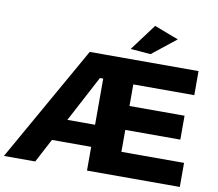

<svg xmlns="http://www.w3.org/2000/svg" viewBox="-100 -1035 1301 1147"><g transform="rotate(10 550.5 -461.0)"><path d="M897 -866 752 -751 630 -761 750 -922ZM682 -146H1062V0H499V-144H261L185 0H-5L392 -701H1052V-555H682V-424H1016V-279H682ZM331 -278H499V-558H479Z"/></g></svg>

Font: Montserrat arm
Style: Bold
Weight: 700
Designer: Julieta Ulanovsky
Foundry: Julieta Ulanovsky
Version: Version 6.000;PS 006.000;hotconv 1.0.88;makeotf.lib2.5.64775